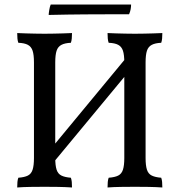

<svg xmlns="http://www.w3.org/2000/svg" viewBox="-20 -825 793 848"><path d="M185 -70 171 -127 554 -590 571 -536ZM56 3Q56 -11 57 -21.5Q58 -32 61 -40Q88 -42 103 -49.5Q118 -57 124 -75.5Q130 -94 130 -127V-549Q130 -583 124 -601Q118 -619 103 -627Q88 -635 61 -636Q58 -644 57 -655Q56 -666 56 -679Q75 -678 94.5 -677.5Q114 -677 135 -676.5Q156 -676 177 -676Q199 -676 219 -676.5Q239 -677 258.5 -677.5Q278 -678 298 -679Q298 -666 297 -655Q296 -644 293 -636Q267 -635 251.5 -627Q236 -619 230 -601Q224 -583 224 -549V-127Q224 -94 230 -75.5Q236 -57 251.5 -49.5Q267 -42 293 -40Q296 -32 297 -21.5Q298 -11 298 3Q268 1 237 0.5Q206 0 177 0Q148 0 115 0.5Q82 1 56 3ZM455 3Q455 -11 456 -21.5Q457 -32 460 -40Q487 -42 502 -49.5Q517 -57 523 -75.5Q529 -94 529 -127V-549Q529 -583 523 -601Q517 -619 502 -627Q487 -635 460 -636Q457 -644 456 -655Q455 -666 455 -679Q474 -678 493.5 -677.5Q513 -677 534 -676.5Q555 -676 576 -676Q598 -676 618 -676.5Q638 -677 657.5 -677.5Q677 -678 697 -679Q697 -666 696 -655Q695 -644 692 -636Q666 -635 650.5 -627Q635 -619 629 -601Q623 -583 623 -549V-127Q623 -94 629 -75.5Q635 -57 650.5 -49.5Q666 -42 692 -40Q695 -32 696 -21.5Q697 -11 697 3Q667 1 636 0.5Q605 0 576 0Q547 0 514 0.5Q481 1 455 3ZM559 -805Q559 -795 557 -784Q555 -773 550 -762Q534 -762 482 -762Q430 -762 355.5 -761.5Q281 -761 195 -759Q195 -765 197.5 -780.5Q200 -796 204 -805Z"/></svg>

Font: Vollkorn
Style: Regular
Weight: 400
Designer: Friedrich Althausen
Foundry: Friedrich Althausen
Version: Version 5.001